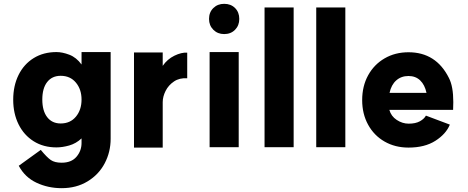

<svg xmlns="http://www.w3.org/2000/svg" viewBox="-20 -751 2447 1003"><path d="M406 -231Q406 -284 376.5 -319.5Q347 -355 297 -355Q252 -355 226.5 -322.5Q201 -290 201 -231Q201 -172 226.5 -139Q252 -106 297 -106Q347 -106 376.5 -141.5Q406 -177 406 -231ZM302 232Q231 232 170.5 203.5Q110 175 78 115L193 32Q225 71 245.5 85Q266 99 302 99Q353 99 379.5 68Q406 37 406 -4V-28Q377 -1 341.5 9Q306 19 275 19Q207 19 156 -13Q105 -45 77 -101.5Q49 -158 49 -230Q49 -303 77 -359.5Q105 -416 156 -447.5Q207 -479 275 -479Q306 -479 342.5 -465Q379 -451 406 -414V-479H558V-26Q558 43 527 102Q496 161 437.5 196.5Q379 232 302 232Z M680 -477H830V-407Q854 -442 891 -460Q928 -478 958 -476V-342Q918 -345 889 -325.5Q860 -306 845 -276Q830 -246 830 -217V20H680Z M1227 -479V18H1075V-479ZM1230 -652Q1230 -618 1208 -595.5Q1186 -573 1151 -573Q1117 -573 1094.5 -595.5Q1072 -618 1072 -652Q1072 -687 1094.5 -709Q1117 -731 1151 -731Q1186 -731 1208 -709Q1230 -687 1230 -652Z M1514 -712V18H1362V-712Z M1784 -712V18H1632V-712Z M1872 -228Q1872 -301 1903 -357.5Q1934 -414 1989 -446Q2044 -478 2114 -478Q2258 -478 2325 -344Q2348 -300 2348 -218L2347 -177H2014Q2023 -144 2052.5 -124.5Q2082 -105 2115 -105Q2151 -105 2173.5 -117.5Q2196 -130 2205 -147L2330 -100Q2310 -51 2254.5 -15.5Q2199 20 2114 20Q2044 20 1989 -11.5Q1934 -43 1903 -99.5Q1872 -156 1872 -228ZM2114 -354Q2076 -354 2050 -331Q2024 -308 2015 -266H2208Q2199 -308 2175 -331Q2151 -354 2114 -354Z"/></svg>

Font: SUITE Heavy
Style: Regular
Weight: 900
Designer: Sun
Foundry: Sun
Version: Version 2.040